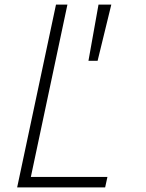

<svg xmlns="http://www.w3.org/2000/svg" viewBox="-20 -820 640 840"><path d="M55 0 225 -800H275L115 -46H450L440 0ZM367 -554 411 -800H467L407 -554Z"/></svg>

Font: Victor Mono Thin
Style: Italic
Weight: 100
Italic angle: -12°
Monospace: yes
Designer: Rune Bjørnerås
Version: Version 1.561;gftools[0.9.30]